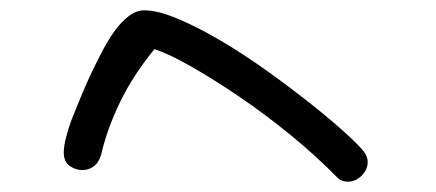

<svg xmlns="http://www.w3.org/2000/svg" viewBox="-20 -352 845 372"><path d="M175.8 -51.8Q170.9 -36.1 161.1 -29.3Q151.4 -22.5 139.6 -22.5Q126 -22.5 114.7 -30.8Q103.5 -39.1 103.5 -56.6Q103.5 -68.4 108.4 -87.4Q113.3 -106.4 121.6 -127.4Q129.9 -148.4 139.2 -170.4Q148.4 -192.4 157.2 -210.9Q167 -231.4 178.2 -252.9Q189.5 -274.4 202.1 -292Q214.8 -309.6 229.5 -320.8Q244.1 -332 259.8 -332Q286.1 -332 326.2 -314.9Q366.2 -297.9 410.6 -271.5Q455.1 -245.1 500.5 -212.4Q545.9 -179.7 584 -149.4Q622.1 -119.1 649.4 -94.2Q676.8 -69.3 685.5 -57.6Q692.4 -47.9 692.4 -38.1Q692.4 -23.4 680.7 -11.7Q668.9 0 654.3 0Q642.6 0 634.8 -6.8Q592.8 -49.8 542.5 -90.8Q492.2 -131.8 442.4 -165.5Q392.6 -199.2 349.6 -223.6Q306.6 -248 279.3 -256.8Q238.3 -207 212.9 -154.8Q187.5 -102.5 175.8 -51.8Z"/></svg>

Font: Hi Melody
Style: Regular
Weight: 400
Designer: YoonDesign Inc.
Foundry: YoonDesign Inc.
Version: Version 3.00